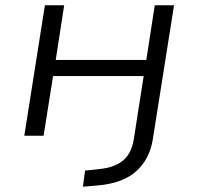

<svg xmlns="http://www.w3.org/2000/svg" viewBox="-20 -514 751 727"><path d="M294 193 302 132 357 126Q410 121 443 96Q476 71 486 17L524 -226H181L145 0H72L150 -494H223L191 -287H534L566 -494H639L559 11Q553 51 536.5 82Q520 113 494.5 135.5Q469 158 433 171Q397 184 352 188Z"/></svg>

Font: Nunito Sans 7pt SemiExpanded Light
Style: Italic
Weight: 300
Width: 6
Italic angle: -9°
Designer: Vernon Adams
Foundry: Vernon Adams
Version: Version 3.101;gftools[0.9.27]